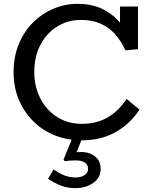

<svg xmlns="http://www.w3.org/2000/svg" viewBox="-20 -720 798 1003"><path d="M406 13Q332 13 267.5 -12.5Q203 -38 154.5 -86Q106 -134 78.5 -199Q51 -264 51 -342Q51 -423 78 -489Q105 -555 152 -602Q199 -649 259.5 -674.5Q320 -700 386 -700Q455 -700 507.5 -676.5Q560 -653 596.5 -613.5Q633 -574 654 -524L607 -539V-686H701V-463L635 -457Q614 -504 582.5 -540Q551 -576 506.5 -596Q462 -616 401 -616Q353 -616 309.5 -597.5Q266 -579 232 -543.5Q198 -508 178.5 -457.5Q159 -407 159 -343Q159 -284 178 -234.5Q197 -185 230.5 -148.5Q264 -112 309 -92.5Q354 -73 406 -73Q450 -73 485.5 -83Q521 -93 549.5 -111Q578 -129 601 -152.5Q624 -176 642 -203L709 -147Q687 -114 657.5 -85Q628 -56 590.5 -33.5Q553 -11 507 1Q461 13 406 13ZM374 263Q334 263 299.5 250Q265 237 231 214L260 165Q289 186 317 196.5Q345 207 374 207Q403 207 421.5 195Q440 183 440 163Q440 140 422.5 129Q405 118 376 118Q359 118 345 119Q331 120 318 122L312 113L362 -9H414L380 75Q385 75 391 74.5Q397 74 403 74Q449 74 477.5 98Q506 122 506 163Q506 194 487.5 216.5Q469 239 439 251Q409 263 374 263Z"/></svg>

Font: BioRhyme
Style: Regular
Weight: 400
Designer: Aoife Mooney
Foundry: Aoife Mooney Type
Version: Version 1.600;gftools[0.9.33]